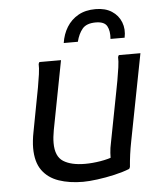

<svg xmlns="http://www.w3.org/2000/svg" viewBox="-54 -808 740 867"><g transform="rotate(-5 316.0 -374.0)"><path d="M76 -160Q76 -175 78 -193.5Q80 -212 84 -232L112 -380Q116 -400 121.5 -430Q127 -460 131 -489Q135 -518 134 -536L138 -544H236L176 -232Q173 -216 171.5 -201.5Q170 -187 170 -174Q170 -113 205.5 -90.5Q241 -68 304 -68Q337 -68 373.5 -74Q410 -80 440 -92L420 -68Q420 -85 421.5 -107.5Q423 -130 428 -152L472 -380Q476 -400 481.5 -430Q487 -460 491 -489Q495 -518 494 -536L498 -544H596L520 -152Q514 -122 510 -92.5Q506 -63 504 -36L500 -28Q470 -16 430.5 -7Q391 2 352.5 7Q314 12 288 12Q226 12 178 -4.5Q130 -21 103 -58.5Q76 -96 76 -160ZM411 -760Q455 -760 484.5 -741Q514 -722 526.5 -690Q539 -658 531 -620H467Q470 -656 458 -678Q446 -700 407 -700Q365 -700 346.5 -678Q328 -656 319 -620H255Q261 -660 280.5 -691.5Q300 -723 332.5 -741.5Q365 -760 411 -760Z"/></g></svg>

Font: Kufam
Style: Italic
Weight: 400
Italic angle: -11°
Designer: Artur Schmal
Foundry: Original Type
Version: Version 1.301; ttfautohint (v1.8.3)